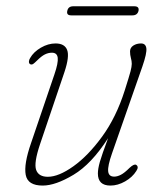

<svg xmlns="http://www.w3.org/2000/svg" viewBox="-20 -584 528 612"><path d="M414 -58.5Q423.5 -52.5 414.5 -39Q402 -19 378.8 -5.8Q355.5 7.5 332 7.5Q292 7.5 292 -31Q292 -45.5 298.2 -67.8Q304.5 -90 324.5 -143.5Q271.5 -61 214.2 -26.8Q157 7.5 116 7.5Q68.5 7.5 62 -26.5Q55.5 -60.5 79 -128L153.5 -347Q166 -383.5 164 -399.8Q162 -416 145.5 -416Q134 -416 123 -410.5Q112 -405 98 -391Q90.5 -383.5 85.8 -380.2Q81 -377 76 -379.5Q72 -382 72.2 -387.8Q72.5 -393.5 76 -399Q87 -418.5 110.2 -432Q133.5 -445.5 157 -445.5Q186 -445.5 194 -424.8Q202 -404 185.5 -354.5L107.5 -124Q87.5 -64.5 95.2 -42.5Q103 -20.5 132.5 -20.5Q167 -20.5 214 -54Q261 -87.5 305.8 -149Q350.5 -210.5 377.5 -295.5Q392 -341 396 -356.5Q400 -372 400 -380.5Q400 -389.5 397.2 -399.2Q394.5 -409 394.5 -420Q394.5 -432 405 -438.8Q415.5 -445.5 429.5 -445.5Q444.5 -445.5 446.5 -430Q448.5 -414.5 434 -372.5L337 -95Q323 -55 324.8 -38Q326.5 -21 344 -21Q354 -21 365.5 -27Q377 -33 393 -49Q407.5 -62.5 414 -58.5ZM194.5 -549.5Q197.5 -564 213.5 -564H408Q424.5 -564 421.5 -549.5Q418 -535 402 -535H207Q191 -535 194.5 -549.5Z"/></svg>

Font: Fraunces 72pt S100 Thin
Style: Italic
Weight: 100
Italic angle: -16°
Version: Version 1.000; ttfautohint (v1.8.3)